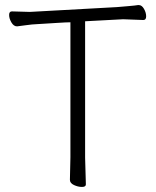

<svg xmlns="http://www.w3.org/2000/svg" viewBox="-20 -728 617 758"><path d="M256 -18 258 -107V-640H257Q243 -640 204 -637.5Q165 -635 148 -634L131 -633Q106 -632 82.5 -628.5Q59 -625 48 -624H47Q34 -624 25 -639.5Q16 -655 16 -669Q16 -683 27 -683Q27 -683 98 -681L442 -700Q465 -702 489 -704Q513 -706 525 -708H528Q540 -708 548.5 -693Q557 -678 557 -663.5Q557 -649 546 -649L466 -652L316 -644V-106L319 0Q319 10 303.5 10Q288 10 272 2.5Q256 -5 256 -18Z"/></svg>

Font: LXGW WenKai Lite Light
Style: Regular
Weight: 300
Designer: LXGW / Fontworks Inc.
Foundry: LXGW / Fontworks Inc.
Version: Version 1.511; March 25, 2025